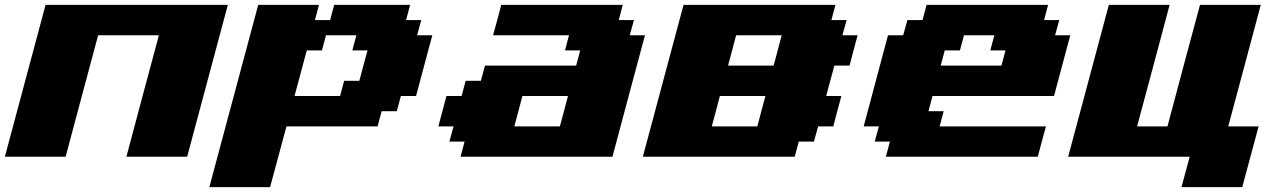

<svg xmlns="http://www.w3.org/2000/svg" viewBox="-20 -645 5290 790"><path d="M500 0H750Q777.8 -104 833.7 -312.3Q889.6 -520.5 917.5 -625H167.5Q139.6 -520.5 83.7 -312.3Q27.8 -104 0 0H250Q272 -83 316.7 -250Q361.3 -417 383.8 -500H633.8Q611.3 -417 566.7 -250Q522 -83 500 0Z M841.3 125H1091.3Q1102.5 83 1125 0Q1147.5 -83 1158.7 -125H1533.7L1550.3 -187.5H1612.8L1629.4 -250H1691.9Q1703.1 -292 1725.3 -375.2Q1747.6 -458.5 1758.8 -500H1696.3L1713.4 -562.5H1650.9L1667.5 -625H1355L1338.4 -562.5H1275.9L1292.5 -625H1042.5Q1008.8 -500 941.9 -250Q875 0 841.3 125ZM1379.4 -250H1191.9L1242.2 -437.5H1304.7L1321.3 -500H1446.3L1429.7 -437.5H1492.2Q1486.3 -417 1475.1 -375Q1463.9 -333 1458.5 -312.5H1396Z M1875 0H2500Q2522 -83 2566.7 -250Q2611.3 -417 2633.8 -500H2571.3L2588.4 -562.5H2525.9L2542.5 -625H2042.5Q2037.1 -604 2025.9 -562.3Q2014.6 -520.5 2008.8 -500H2321.3L2304.7 -437.5H2367.2L2350.6 -375H1975.6L1958.5 -312.5H1896L1879.4 -250H1816.9Q1811.5 -229 1800.3 -187.3Q1789.1 -145.5 1783.7 -125H1846.2L1829.1 -62.5H1891.6ZM2283.7 -125H2096.2Q2102.1 -145.5 2113 -187.3Q2124 -229 2129.4 -250H2316.9Q2311.5 -229 2300.5 -187.3Q2289.6 -145.5 2283.7 -125Z M2625 0H3250L3266.6 -62.5H3329.1L3346.2 -125H3408.7Q3414.1 -145.5 3425 -187.3Q3436 -229 3441.9 -250H3379.4Q3384.8 -270.5 3396 -312.3Q3407.2 -354 3413.1 -375H3475.6Q3481 -395.5 3491.9 -437.3Q3502.9 -479 3508.8 -500H3446.3L3463.4 -562.5H3400.9L3417.5 -625H2792.5Q2764.6 -520.5 2708.7 -312.3Q2652.8 -104 2625 0ZM3096.2 -125H2908.7Q2914.6 -145.5 2925.5 -187.3Q2936.5 -229 2941.9 -250H3129.4Q3123.5 -229 3112.5 -187.3Q3101.6 -145.5 3096.2 -125ZM3163.1 -375H2975.6Q2981.4 -396 2992.4 -437.5Q3003.4 -479 3008.8 -500H3196.3Q3190.9 -479 3179.9 -437.3Q3168.9 -395.5 3163.1 -375Z M3625 0H4250Q4255.4 -21 4266.6 -62.5Q4277.8 -104 4283.7 -125H3846.2L3862.8 -187.5H3800.3L3816.9 -250H4316.9Q4328.1 -292 4350.3 -375.2Q4372.6 -458.5 4383.8 -500H4321.3L4338.4 -562.5H4275.9L4292.5 -625H3792.5L3775.9 -562.5H3713.4L3696.3 -500H3633.8Q3617.2 -437.5 3583.7 -312.5Q3550.3 -187.5 3533.7 -125H3596.2L3579.1 -62.5H3641.6ZM4100.6 -375H3850.6L3867.2 -437.5H3929.7L3946.3 -500H4071.3L4054.7 -437.5H4117.2Z M4841.3 125H5091.3Q5102.5 83.5 5125 0Q5147.5 -83.5 5158.7 -125H5033.7Q5056.2 -208.5 5100.8 -375.2Q5145.5 -542 5167.5 -625H4917.5Q4895 -542 4850.3 -375.2Q4805.7 -208.5 4783.7 -125H4658.7Q4681.2 -208.5 4725.8 -375.2Q4770.5 -542 4792.5 -625H4542.5Q4514.6 -520.5 4458.7 -312.3Q4402.8 -104 4375 0H4875Q4869.1 21 4858.2 62.5Q4847.2 104 4841.3 125Z"/></svg>

Font: Faithful 32x
Style: BoldOblique
Weight: 400
Foundry: Faithful Resource Pack
Version: Version 1.0; January 27, 2023